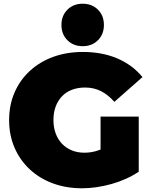

<svg xmlns="http://www.w3.org/2000/svg" viewBox="-20 -995 809 1031"><path d="M420 16Q335 16 263.5 -10.5Q192 -37 139.5 -86Q87 -135 58 -202Q29 -269 29 -350Q29 -431 58 -498Q87 -565 140 -614Q193 -663 265.5 -689.5Q338 -716 425 -716Q529 -716 610.5 -681Q692 -646 745 -581L594 -448Q561 -486 522.5 -505.5Q484 -525 437 -525Q398 -525 366.5 -513Q335 -501 313 -478Q291 -455 279 -423Q267 -391 267 -350Q267 -311 279 -278.5Q291 -246 313 -223Q335 -200 365.5 -187.5Q396 -175 434 -175Q474 -175 512 -189Q516 -190 520 -192V-369H725V-73Q661 -30 579 -7Q497 16 420 16ZM424 -747Q374 -747 342 -779Q310 -811 310 -861Q310 -911 342 -943Q374 -975 424 -975Q474 -975 506 -943Q538 -911 538 -861Q538 -811 506 -779Q474 -747 424 -747Z"/></svg>

Font: Montserrat Thin Black
Style: Regular
Weight: 900
Version: Version 9.000